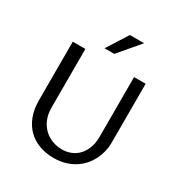

<svg xmlns="http://www.w3.org/2000/svg" viewBox="-214 -1097 1195 1262"><g transform="rotate(30 384.0 -465.5)"><path d="M197.3 -715.3V-271Q197.3 -217.8 214.8 -179Q232.4 -140.1 260.5 -115Q288.6 -89.8 323.2 -77.9Q357.9 -65.9 392.6 -65.9Q427.7 -65.9 459.5 -78.4Q491.2 -90.8 514.9 -115.5Q538.6 -140.1 552.7 -177Q566.9 -213.9 566.9 -263.2V-715.3H654.8V-264.2Q654.8 -234.4 647.5 -202.4Q640.1 -170.4 625.2 -140.1Q610.4 -109.9 587.4 -82.5Q564.5 -55.2 533.2 -34.7Q502 -14.2 461.9 -2.2Q421.9 9.8 372.6 9.8Q312.5 9.8 262.7 -9Q212.9 -27.8 177 -63.7Q141.1 -99.6 121.3 -152.1Q101.6 -204.6 101.6 -271.5V-715.3ZM304.2 -782.2 404.8 -940.9H512.7L377.9 -782.2Z"/></g></svg>

Font: Proza Libre
Style: Regular
Weight: 400
Designer: Jasper de Waard
Foundry: Jasper de Waard
Version: Version 1.000; ttfautohint (v1.4.1.8-43bc)